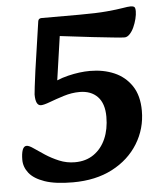

<svg xmlns="http://www.w3.org/2000/svg" viewBox="-52 -742 683 803"><g transform="rotate(-5 290.0 -340.0)"><path d="M19 -96Q19 -122 24.5 -137.5Q30 -153 42 -153Q52 -153 70.5 -140Q89 -127 115 -110Q141 -93 172 -80Q203 -67 238 -67Q284 -67 317 -90Q350 -113 367.5 -153Q385 -193 385 -245Q385 -301 357.5 -329.5Q330 -358 282 -358Q249 -358 215.5 -347.5Q182 -337 155.5 -327Q129 -317 117 -317Q94 -317 94 -364Q94 -369 97.5 -397Q101 -425 106 -463L136 -668Q138 -680 151 -680H309Q382 -680 425.5 -684Q469 -688 492 -692Q515 -696 525 -696Q536 -696 541 -692.5Q546 -689 546 -674Q546 -660 541.5 -642Q537 -624 529.5 -607.5Q522 -591 511.5 -580Q501 -569 490 -569Q476 -569 440.5 -573Q405 -577 357 -582L164 -605L227 -646L188 -376L151 -392Q191 -418 240.5 -430Q290 -442 333 -442Q389 -442 434.5 -422.5Q480 -403 507.5 -362Q535 -321 535 -257Q535 -182 496.5 -119.5Q458 -57 388 -20.5Q318 16 222 16Q148 16 103.5 0.5Q59 -15 39 -40.5Q19 -66 19 -96Z"/></g></svg>

Font: Alkatra Medium
Style: Regular
Weight: 500
Designer: Suman Bhandary
Version: Version 1.100;gftools[0.9.22]